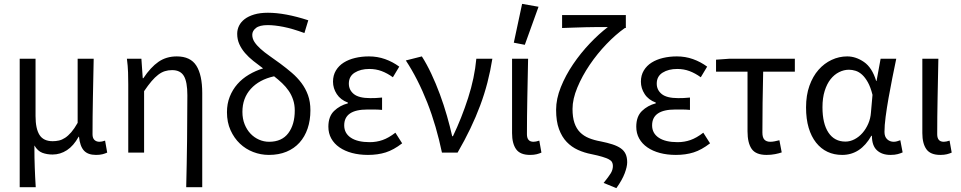

<svg xmlns="http://www.w3.org/2000/svg" viewBox="-20 -790 4975 994"><path d="M82 179V-486H164V-189Q164 -124 184.5 -91.5Q205 -59 253 -59Q269 -59 285 -62.5Q301 -66 317 -76.5Q333 -87 349 -105.5Q365 -124 382 -154V-486H465Q463 -387 461 -285Q459 -183 459 -95Q459 -75 469 -65.5Q479 -56 495 -56Q507 -56 524 -62L535 0Q524 5 510.5 8.5Q497 12 477 12Q435 12 414.5 -10.5Q394 -33 389 -82H387Q361 -35 326.5 -12.5Q292 10 252 10Q223 10 199 1Q175 -8 158 -37Q158 -1 158.5 26.5Q159 54 160 78Q161 102 162 126Q163 150 165 179Z M944 179Q947 59 948.5 -66Q950 -191 950 -297Q950 -366 932 -396.5Q914 -427 871 -427Q851 -427 833.5 -421.5Q816 -416 799 -403Q782 -390 764.5 -369.5Q747 -349 726 -318V0H644V-353Q644 -382 643 -415Q642 -448 637 -486H712L719 -385H722Q760 -442 800.5 -470Q841 -498 895 -498Q966 -498 996.5 -450Q1027 -402 1027 -308V179Z M1372 12Q1330 12 1291 -3Q1252 -18 1222 -46.5Q1192 -75 1173.5 -116Q1155 -157 1155 -209Q1155 -253 1169.5 -289.5Q1184 -326 1209 -354.5Q1234 -383 1268.5 -403.5Q1303 -424 1342 -436Q1316 -455 1291.5 -474.5Q1267 -494 1248.5 -515.5Q1230 -537 1219 -561.5Q1208 -586 1208 -615Q1208 -637 1217.5 -656.5Q1227 -676 1246.5 -691Q1266 -706 1296 -715Q1326 -724 1367 -724Q1456 -724 1576 -685L1556 -619Q1493 -642 1447 -651Q1401 -660 1366 -660Q1324 -660 1305 -645Q1286 -630 1286 -610Q1286 -590 1297.5 -572.5Q1309 -555 1329 -537Q1349 -519 1375.5 -500.5Q1402 -482 1432 -460Q1463 -437 1491 -413Q1519 -389 1540.5 -360.5Q1562 -332 1574.5 -297.5Q1587 -263 1587 -219Q1587 -167 1572.5 -124.5Q1558 -82 1530.5 -51.5Q1503 -21 1463 -4.5Q1423 12 1372 12ZM1373 -56Q1439 -56 1472.5 -100.5Q1506 -145 1506 -218Q1506 -248 1497.5 -273.5Q1489 -299 1474.5 -320Q1460 -341 1440.5 -359.5Q1421 -378 1399 -395Q1322 -378 1278.5 -330Q1235 -282 1235 -211Q1235 -175 1246.5 -146.5Q1258 -118 1277 -98Q1296 -78 1321 -67Q1346 -56 1373 -56Z M1885 12Q1840 12 1802.5 2Q1765 -8 1737.5 -27Q1710 -46 1695 -73Q1680 -100 1680 -134Q1680 -187 1709.5 -215.5Q1739 -244 1781 -255V-259Q1743 -273 1723.5 -303Q1704 -333 1704 -367Q1704 -400 1719 -425Q1734 -450 1759.5 -466Q1785 -482 1818.5 -490Q1852 -498 1890 -498Q1934 -498 1973.5 -484Q2013 -470 2047 -445L2014 -390Q1985 -411 1955.5 -422Q1926 -433 1892 -433Q1847 -433 1816.5 -414Q1786 -395 1786 -357Q1786 -324 1812 -303Q1838 -282 1897 -282Q1911 -282 1925 -282.5Q1939 -283 1958 -285V-221Q1936 -223 1918 -223Q1900 -223 1882 -223Q1762 -223 1762 -141Q1762 -100 1796.5 -77Q1831 -54 1894 -54Q1929 -54 1960.5 -65Q1992 -76 2027 -103L2062 -48Q2018 -14 1977 -1Q1936 12 1885 12Z M2268 0Q2254 -67 2235 -132.5Q2216 -198 2192 -259Q2168 -320 2140 -375Q2112 -430 2081 -477L2164 -498Q2189 -459 2213 -408Q2237 -357 2257.5 -301.5Q2278 -246 2294 -190Q2310 -134 2321 -85H2325Q2370 -179 2403.5 -283Q2437 -387 2446 -486H2529Q2519 -423 2503.5 -363Q2488 -303 2466 -244Q2444 -185 2415 -124.5Q2386 -64 2349 0Z M2724 12Q2673 12 2652 -17.5Q2631 -47 2631 -101V-486H2714Q2712 -387 2710 -285Q2708 -183 2708 -95Q2708 -56 2742 -56Q2754 -56 2772 -62L2783 0Q2772 5 2758 8.5Q2744 12 2724 12ZM2640 -569 2683 -770 2768 -755 2697 -558Z M3171 184 3105 157Q3131 125 3142 107Q3153 89 3153 69Q3153 58 3148.5 49.5Q3144 41 3131.5 34.5Q3119 28 3097.5 21.5Q3076 15 3042 8Q3005 1 2972 -14Q2939 -29 2914 -55Q2889 -81 2874 -121.5Q2859 -162 2859 -222Q2859 -278 2883.5 -339Q2908 -400 2947 -457.5Q2986 -515 3033.5 -565Q3081 -615 3127 -650Q3106 -650 3075.5 -650Q3045 -650 3012 -649Q2979 -648 2946.5 -647Q2914 -646 2890 -645V-712H3220V-645H3215Q3168 -612 3120 -562Q3072 -512 3033 -454.5Q2994 -397 2969 -337Q2944 -277 2944 -226Q2944 -183 2954 -153.5Q2964 -124 2983 -105Q3002 -86 3029 -75Q3056 -64 3090 -58Q3125 -51 3151 -42.5Q3177 -34 3194 -22Q3211 -10 3219 7.5Q3227 25 3227 50Q3227 73 3214 107.5Q3201 142 3171 184Z M3479 12Q3434 12 3396.5 2Q3359 -8 3331.5 -27Q3304 -46 3289 -73Q3274 -100 3274 -134Q3274 -187 3303.5 -215.5Q3333 -244 3375 -255V-259Q3337 -273 3317.5 -303Q3298 -333 3298 -367Q3298 -400 3313 -425Q3328 -450 3353.5 -466Q3379 -482 3412.5 -490Q3446 -498 3484 -498Q3528 -498 3567.5 -484Q3607 -470 3641 -445L3608 -390Q3579 -411 3549.5 -422Q3520 -433 3486 -433Q3441 -433 3410.5 -414Q3380 -395 3380 -357Q3380 -324 3406 -303Q3432 -282 3491 -282Q3505 -282 3519 -282.5Q3533 -283 3552 -285V-221Q3530 -223 3512 -223Q3494 -223 3476 -223Q3356 -223 3356 -141Q3356 -100 3390.5 -77Q3425 -54 3488 -54Q3523 -54 3554.5 -65Q3586 -76 3621 -103L3656 -48Q3612 -14 3571 -1Q3530 12 3479 12Z M3949 12Q3893 12 3871.5 -19Q3850 -50 3850 -110V-419H3687V-481L3757 -486H4095V-419H3931Q3929 -337 3928 -257.5Q3927 -178 3927 -104Q3927 -78 3937.5 -67Q3948 -56 3968 -56Q3979 -56 3991 -58.5Q4003 -61 4015 -64L4027 -1Q4013 4 3992.5 8Q3972 12 3949 12Z M4340 12Q4298 12 4264 -4Q4230 -20 4205 -51.5Q4180 -83 4166.5 -128.5Q4153 -174 4153 -234Q4153 -297 4170.5 -346Q4188 -395 4217.5 -428.5Q4247 -462 4285.5 -480Q4324 -498 4366 -498Q4411 -498 4453 -469Q4495 -440 4516 -371H4518L4539 -486H4620Q4610 -438 4599.5 -385.5Q4589 -333 4580 -282Q4571 -231 4565 -185.5Q4559 -140 4559 -107Q4559 -82 4573 -69Q4587 -56 4607 -56Q4615 -56 4624 -58.5Q4633 -61 4641 -64L4653 -1Q4642 4 4627 8Q4612 12 4590 12Q4546 12 4520 -12Q4494 -36 4494 -87H4491Q4435 12 4340 12ZM4357 -57Q4381 -57 4404 -69Q4427 -81 4445 -101.5Q4463 -122 4475 -149.5Q4487 -177 4489 -208L4497 -299Q4487 -339 4473 -364Q4459 -389 4443 -403.5Q4427 -418 4409.5 -423.5Q4392 -429 4375 -429Q4349 -429 4324 -416.5Q4299 -404 4280 -380Q4261 -356 4249.5 -319.5Q4238 -283 4238 -235Q4238 -150 4269 -103.5Q4300 -57 4357 -57Z M4848 12Q4797 12 4776 -17.5Q4755 -47 4755 -101V-486H4838Q4836 -387 4834 -285Q4832 -183 4832 -95Q4832 -56 4866 -56Q4878 -56 4896 -62L4907 0Q4896 5 4882 8.5Q4868 12 4848 12Z"/></svg>

Font: Processing Sans Pro
Style: Regular
Weight: 400
Designer: Paul D. Hunt
Foundry: Adobe Systems Incorporated
Version: Version 2.020;PS 2.000;hotconv 1.0.86;makeotf.lib2.5.63406